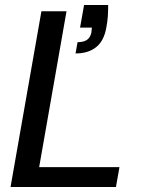

<svg xmlns="http://www.w3.org/2000/svg" viewBox="-20 -745 562 765"><path d="M22 0 145 -700H245L136 -79H456L442 0ZM281 -532 289 -577Q314 -577 327 -586.5Q340 -596 344 -615L346 -635H299L315 -725H411Q411 -698 409.5 -678Q408 -658 404 -637Q395 -583 363.5 -557.5Q332 -532 281 -532Z"/></svg>

Font: DM Sans 28pt Medium
Style: Italic
Weight: 500
Italic angle: -10°
Version: Version 4.004;gftools[0.9.30]